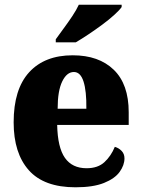

<svg xmlns="http://www.w3.org/2000/svg" viewBox="-20 -786 602 816"><path d="M301 10Q167 10 102.5 -62.5Q38 -135 38 -266Q38 -407 104 -479Q170 -551 289 -551Q400 -551 463.5 -489.5Q527 -428 527 -309V-255H223Q225 -159 256 -115Q287 -71 348 -71Q396 -71 424 -97Q452 -123 468 -162Q485 -157 497 -144.5Q509 -132 509 -113Q509 -84 488.5 -55.5Q468 -27 422 -8.5Q376 10 301 10ZM347 -324Q348 -399 335 -439.5Q322 -480 294 -480Q264 -480 244.5 -440Q225 -400 225 -324ZM217 -619Q231 -639 250 -664.5Q269 -690 287 -717Q305 -744 315 -766H497V-756Q488 -743 466 -723Q444 -703 415 -681.5Q386 -660 356 -640Q326 -620 302 -606H217Z"/></svg>

Font: Noto Serif Hebrew SemiCondensed Black
Style: Regular
Weight: 900
Width: 4
Designer: Monotype Design Team
Foundry: Monotype Imaging Inc.
Version: Version 2.004; ttfautohint (v1.8.4.7-5d5b)